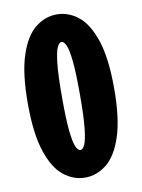

<svg xmlns="http://www.w3.org/2000/svg" viewBox="-82 -763 614 831"><g transform="rotate(-10 225.0 -347.5)"><path d="M225.5 11Q174 11 130.8 -23.5Q87.5 -58 61.5 -136.8Q35.5 -215.5 35.5 -348Q35.5 -480 61.5 -558.5Q87.5 -637 130.8 -671.5Q174 -706 225.5 -706Q276.5 -706 319.8 -671.5Q363 -637 389 -558.5Q415 -480 415 -348Q415 -215.5 389 -136.8Q363 -58 319.8 -23.5Q276.5 11 225.5 11ZM225.5 -110Q235.5 -110 244.5 -129Q253.5 -148 259 -199.5Q264.5 -251 264.5 -348Q264.5 -444.5 259 -495.8Q253.5 -547 244.5 -566Q235.5 -585 225.5 -585Q215 -585 206 -566Q197 -547 191.5 -495.8Q186 -444.5 186 -348Q186 -251 191.5 -199.5Q197 -148 206 -129Q215 -110 225.5 -110Z"/></g></svg>

Font: Trispace Condensed
Style: Bold
Weight: 700
Width: 3
Designer: Tyler Finck
Foundry: Etcetera Type Company
Version: Version 1.210; ttfautohint (v1.8.3)